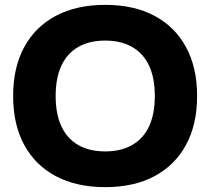

<svg xmlns="http://www.w3.org/2000/svg" viewBox="-20 -760 865 790"><path d="M413 10Q295 10 210 -35Q125 -80 79.5 -164Q34 -248 34 -365Q34 -482 79.5 -566Q125 -650 210 -695Q295 -740 413 -740Q531 -740 615.5 -695Q700 -650 745.5 -566Q791 -482 791 -365Q791 -248 745.5 -164Q700 -80 615.5 -35Q531 10 413 10ZM413 -137Q478 -137 524 -163.5Q570 -190 593.5 -240.5Q617 -291 617 -365Q617 -439 593.5 -489.5Q570 -540 524 -566.5Q478 -593 413 -593Q347 -593 301.5 -566.5Q256 -540 232.5 -489.5Q209 -439 209 -365Q209 -291 232.5 -240.5Q256 -190 301.5 -163.5Q347 -137 413 -137Z"/></svg>

Font: M PLUS 1 Thin ExtraBold
Style: Regular
Weight: 800
Version: Version 1.001